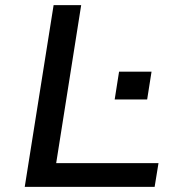

<svg xmlns="http://www.w3.org/2000/svg" viewBox="-20 -725 695 745"><path d="M76 0 188 -705H295L198 -92H595L580 0ZM425 -339 442 -447H568L551 -339Z"/></svg>

Font: Nunito Sans 7pt SemiExpanded Medium
Style: Italic
Weight: 500
Width: 6
Italic angle: -9°
Designer: Vernon Adams
Foundry: Vernon Adams
Version: Version 3.101;gftools[0.9.27]